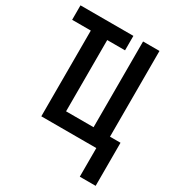

<svg xmlns="http://www.w3.org/2000/svg" viewBox="-212 -847 1094 1185"><g transform="rotate(30 335.0 -255.0)"><path d="M537 204V0H145V-611H12V-714H389V-611H262V-103H458V-714H575V-103H650V204Z"/></g></svg>

Font: Noto Sans ExtraCondensed SemiBold
Style: Regular
Weight: 600
Width: 2
Designer: Monotype Design Team
Foundry: Monotype Imaging Inc.
Version: Version 2.013; ttfautohint (v1.8.4.7-5d5b)